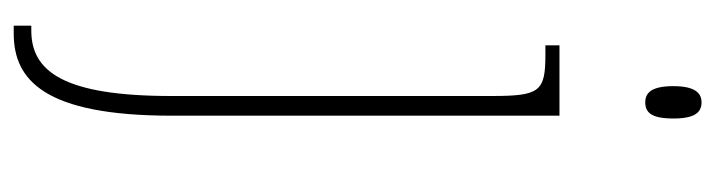

<svg xmlns="http://www.w3.org/2000/svg" viewBox="-392 -386 1018 273"><g transform="rotate(90 116.5 -249.0)"><path d="M125 -658C139 -658 148 -666 148 -698C148 -729 139 -738 125 -738C112 -738 102 -729 102 -698C102 -666 112 -658 125 -658ZM16 240H27C93 240 144 197 144 15V-536H44V-516H57C110 -516 116 -508 116 -439V16C116 169 81 215 23 215H16Z"/></g></svg>

Font: Noto Serif Hebrew Condensed Thin
Style: Regular
Weight: 100
Width: 3
Designer: Monotype Design Team
Foundry: Monotype Imaging Inc.
Version: Version 2.004